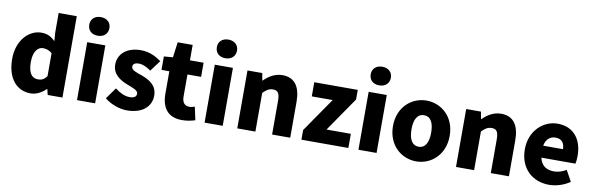

<svg xmlns="http://www.w3.org/2000/svg" viewBox="-54 -1337 5741 1857"><g transform="rotate(10 2817.0 -408.5)"><path d="M276 14C330 14 385 -15 425 -55H429L442 0H587V-799H409V-609L415 -524C378 -560 341 -583 278 -583C160 -583 43 -471 43 -285C43 -99 134 14 276 14ZM323 -132C262 -132 226 -178 226 -287C226 -392 271 -438 320 -438C350 -438 382 -429 409 -404V-180C384 -143 357 -132 323 -132Z M730 0H908V-569H730ZM819 -648C878 -648 918 -684 918 -740C918 -795 878 -831 819 -831C759 -831 720 -795 720 -740C720 -684 759 -648 819 -648Z M1221 14C1376 14 1458 -67 1458 -172C1458 -275 1379 -316 1308 -343C1249 -364 1200 -377 1200 -411C1200 -438 1219 -452 1260 -452C1297 -452 1337 -433 1378 -404L1457 -510C1409 -547 1343 -583 1254 -583C1121 -583 1034 -510 1034 -403C1034 -308 1111 -262 1179 -235C1237 -212 1292 -196 1292 -162C1292 -134 1272 -117 1225 -117C1180 -117 1133 -138 1081 -177L1002 -66C1060 -18 1147 14 1221 14Z M1762 14C1820 14 1861 2 1891 -7L1863 -136C1849 -131 1829 -125 1811 -125C1769 -125 1739 -150 1739 -213V-430H1873V-569H1739V-720H1592L1572 -569L1484 -562V-430H1561V-211C1561 -77 1619 14 1762 14Z M1983 0H2161V-569H1983ZM2072 -648C2131 -648 2171 -684 2171 -740C2171 -795 2131 -831 2072 -831C2012 -831 1973 -795 1973 -740C1973 -684 2012 -648 2072 -648Z M2304 0H2482V-380C2516 -413 2540 -431 2580 -431C2625 -431 2646 -409 2646 -330V0H2824V-352C2824 -494 2771 -583 2647 -583C2570 -583 2512 -544 2465 -498H2462L2449 -569H2304Z M2934 0H3395V-139H3156L3387 -474V-569H2960V-430H3165L2934 -95Z M3494 0H3672V-569H3494ZM3583 -648C3642 -648 3682 -684 3682 -740C3682 -795 3642 -831 3583 -831C3523 -831 3484 -795 3484 -740C3484 -684 3523 -648 3583 -648Z M4062 14C4206 14 4340 -96 4340 -285C4340 -473 4206 -583 4062 -583C3917 -583 3783 -473 3783 -285C3783 -96 3917 14 4062 14ZM4062 -130C3995 -130 3965 -190 3965 -285C3965 -379 3995 -439 4062 -439C4128 -439 4158 -379 4158 -285C4158 -190 4128 -130 4062 -130Z M4452 0H4630V-380C4664 -413 4688 -431 4728 -431C4773 -431 4794 -409 4794 -330V0H4972V-352C4972 -494 4919 -583 4795 -583C4718 -583 4660 -544 4613 -498H4610L4597 -569H4452Z M5368 14C5434 14 5512 -9 5571 -51L5512 -158C5471 -134 5433 -122 5392 -122C5320 -122 5266 -154 5250 -232H5584C5588 -246 5592 -277 5592 -309C5592 -464 5512 -583 5348 -583C5211 -583 5078 -469 5078 -285C5078 -96 5204 14 5368 14ZM5247 -349C5259 -416 5302 -447 5351 -447C5416 -447 5441 -405 5441 -349Z"/></g></svg>

Font: Noto Sans CJK HK Black
Style: Regular
Weight: 900
Designer: Ryoko NISHIZUKA 西塚涼子 (kana, bopomofo & ideographs); Paul D. Hunt (Latin, Greek & Cyrillic); Sandoll Communications 산돌커뮤니
Foundry: Adobe
Version: Version 2.004;hotconv 1.0.118;makeotfexe 2.5.65603